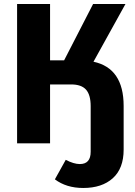

<svg xmlns="http://www.w3.org/2000/svg" viewBox="-20 -713 670 955"><path d="M445 -406Q595 -374 595 -186V31Q595 125 541 173.5Q487 222 394 222Q310 222 253 179L307 82Q347 103 377 103Q431 103 431 42V-185Q431 -241 408 -267Q385 -293 334 -293H229V0H65V-693H229V-413H299L443 -693H604Z"/></svg>

Font: FiraGO
Style: Bold
Weight: 700
Designer: bBox Type
Foundry: bBox Type GmbH
Version: Version 1.001;PS 001.001;hotconv 1.0.88;makeotf.lib2.5.64775